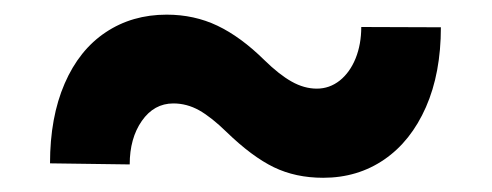

<svg xmlns="http://www.w3.org/2000/svg" viewBox="-20 -427 681 266"><path d="M427.7 -180.7Q389.6 -180.7 359.4 -195.3Q329.1 -210 293.9 -244.1Q272.9 -264.6 255.9 -274.2Q238.8 -283.7 220.2 -283.7Q193.4 -283.7 176.5 -259.5Q159.7 -235.4 159.7 -199.2L49.3 -200.7Q49.3 -264.6 69.6 -311.3Q89.8 -357.9 126.5 -382.3Q163.1 -406.7 210.9 -406.7Q249 -406.7 281.2 -391.4Q313.5 -376 346.2 -343.8Q366.7 -323.7 384 -314Q401.4 -304.2 418.9 -304.2Q436.5 -304.2 450.7 -315.4Q464.8 -326.7 472.7 -346.2Q480.5 -365.7 480.5 -389.6L590.8 -389.2Q590.8 -325.7 570.1 -278.6Q549.3 -231.4 512.5 -206.1Q475.6 -180.7 427.7 -180.7Z"/></svg>

Font: Heebo ExtraBold
Style: Regular
Weight: 800
Designer: Oded Ezer
Foundry: Meir Sadan
Version: Version 2.001; ttfautohint (v1.5.14-ce02) -l 8 -r 50 -G 200 